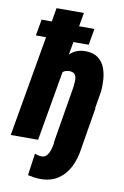

<svg xmlns="http://www.w3.org/2000/svg" viewBox="-117 -809 702 1084"><g transform="rotate(10 233.5 -267.0)"><path d="M273.9 -232.4H431.2L391.6 6.8Q384.3 63.5 361.1 111.1Q337.9 158.7 296.1 187.3Q254.4 215.8 192.4 215.8Q173.8 215.3 156.5 212.9Q139.2 210.4 121.6 206.5L139.2 80.6Q148.4 83.5 158.2 86.2Q168 88.9 177.7 88.9Q197.8 88.9 209 74.7Q220.2 60.5 225.8 41.7Q231.4 22.9 233.9 7.3ZM273.4 -750 143.1 0H-13.7L116.7 -750ZM175.8 -280.3 146 -279.3Q149.4 -317.4 159.2 -362.8Q168.9 -408.2 189 -448.5Q209 -488.8 242.2 -514.4Q275.4 -540 324.7 -539.1Q367.7 -537.6 393.6 -517.8Q419.4 -498 431.6 -467Q443.8 -436 446.5 -399.4Q449.2 -362.8 445.3 -328.1L390.6 0H233.4L288.1 -329.6Q290 -346.2 290.8 -365.2Q291.5 -384.3 283.7 -397.7Q275.9 -411.1 252.9 -412.6Q227.1 -413.1 212.2 -399.9Q197.3 -386.7 190.4 -365.7Q183.6 -344.7 180.9 -321.8Q178.2 -298.8 175.8 -280.3ZM347.7 -671.4 331.1 -578.1H28.3L44.9 -671.4Z"/></g></svg>

Font: Roboto Condensed Black
Style: Italic
Weight: 900
Italic angle: -12°
Designer: Christian Robertson
Foundry: Google
Version: Version 3.008; 2023